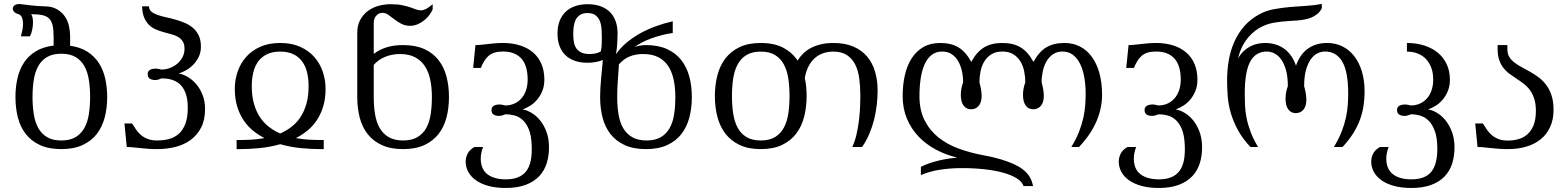

<svg xmlns="http://www.w3.org/2000/svg" viewBox="-20 -748 7972 977"><path d="M58.6 -254.4Q58.6 -305.7 69.1 -350.8Q79.6 -396 102.8 -430.7Q126 -465.3 163.1 -487.5Q200.2 -509.8 252.9 -516.1V-560.1Q252.9 -596.7 247.6 -619.4Q242.2 -642.1 229 -654.5Q215.8 -667 193.8 -671.4Q171.9 -675.8 138.7 -675.8Q144 -667.5 146 -656.5Q147.9 -645.5 147.9 -633.3Q147.9 -613.3 143.3 -593.8Q138.7 -574.2 132.3 -563H86.4Q90.3 -577.1 93.8 -594.2Q97.2 -611.3 97.2 -627.4Q97.2 -645.5 91.6 -659.2Q85.9 -672.9 71.8 -676.8Q59.1 -680.2 52 -688Q44.9 -695.8 44.9 -704.1Q44.9 -713.4 53.5 -720.5Q62 -727.5 80.1 -727.5Q83 -727.5 97.4 -725.6Q111.8 -723.6 130.9 -721.4Q149.9 -719.2 170.2 -717.5Q190.4 -715.8 205.1 -715.8Q244.1 -715.8 269.5 -701.2Q294.9 -686.5 310.1 -664.3Q325.2 -642.1 331.1 -615Q336.9 -587.9 336.9 -563V-515.1Q387.7 -508.3 423.6 -485.6Q459.5 -462.9 482.2 -428.5Q504.9 -394 515.1 -349.6Q525.4 -305.2 525.4 -254.4Q525.4 -198.2 512.7 -149.9Q500 -101.6 472.2 -65.9Q444.3 -30.3 399.9 -9.8Q355.5 10.7 292 10.7Q228 10.7 183.6 -9.8Q139.2 -30.3 111.3 -65.9Q83.5 -101.6 71 -149.9Q58.6 -198.2 58.6 -254.4ZM145.5 -254.4Q145.5 -207.5 151.9 -167Q158.2 -126.5 174.6 -96.9Q190.9 -67.4 219.2 -50.3Q247.6 -33.2 292 -33.2Q336.4 -33.2 364.7 -50.3Q393.1 -67.4 409.4 -96.9Q425.8 -126.5 432.1 -167Q438.5 -207.5 438.5 -254.4Q438.5 -301.3 432.1 -341.6Q425.8 -381.8 409.4 -411.4Q393.1 -440.9 364.5 -457.8Q335.9 -474.6 292 -474.6Q248 -474.6 219.5 -457.8Q190.9 -440.9 174.6 -411.4Q158.2 -381.8 151.9 -341.6Q145.5 -301.3 145.5 -254.4Z M779.8 -33.2Q811 -33.2 839.4 -40.5Q867.7 -47.9 889.2 -66.7Q910.6 -85.4 923.1 -117.7Q935.5 -149.9 935.5 -199.2Q935.5 -231.9 929.7 -255.9Q923.8 -279.8 913.6 -296.6Q903.3 -313.5 890.1 -323.7Q877 -334 862.1 -339.6Q847.2 -345.2 832 -347.2Q816.9 -349.1 802.7 -349.1Q793.9 -345.2 785.6 -343Q777.3 -340.8 769.5 -340.8Q753.9 -340.8 742.7 -347.4Q731.4 -354 731.4 -371.1Q731.4 -378.9 734.9 -384.3Q738.3 -389.6 743.9 -392.8Q749.5 -396 756.8 -397.5Q764.2 -398.9 772 -398.9Q779.8 -398.9 787.1 -397.2Q794.4 -395.5 801.3 -394Q823.2 -394 844.2 -401.9Q865.2 -409.7 881.8 -423.6Q898.4 -437.5 908.7 -457Q918.9 -476.6 918.9 -499.5Q918.9 -523.4 909.9 -537.4Q900.9 -551.3 886 -560.1Q871.1 -568.8 852.1 -573.7Q833 -578.6 813.2 -584.2Q793.5 -589.8 774.2 -597.7Q754.9 -605.5 739.5 -620.1Q724.1 -634.8 714.1 -657.5Q704.1 -680.2 703.1 -715.8H738.3Q738.3 -699.7 749.5 -689.7Q760.7 -679.7 779.5 -672.9Q798.3 -666 822 -660.9Q845.7 -655.8 870.4 -648.9Q895 -642.1 918.7 -632.3Q942.4 -622.6 961.2 -606.7Q980 -590.8 991.2 -567.6Q1002.4 -544.4 1002.4 -510.7Q1002.4 -481.4 991.2 -458.5Q980 -435.5 963.1 -418.5Q946.3 -401.4 926.5 -390.4Q906.7 -379.4 889.6 -374Q912.1 -370.1 935.8 -356.2Q959.5 -342.3 979 -319.3Q998.5 -296.4 1011 -264.4Q1023.4 -232.4 1023.4 -192.9Q1023.4 -137.7 1003.4 -98.9Q983.4 -60.1 949.7 -35.6Q916 -11.2 872.1 -0.2Q828.1 10.7 779.8 10.7Q754.4 10.7 732.7 9Q710.9 7.3 692.1 5.4Q673.3 3.4 656.7 1.7Q640.1 0 625 0L613.3 -119.6H652.3Q662.1 -103.5 672.9 -87.9Q683.6 -72.3 698 -60.3Q712.4 -48.3 732.2 -40.8Q752 -33.2 779.8 -33.2Z M1202.1 -35.6Q1229 -35.6 1260.5 -37.4Q1292 -39.1 1325.7 -45.4Q1293.9 -61.5 1266.4 -84.2Q1238.8 -106.9 1218.5 -137.7Q1198.2 -168.5 1186.5 -207.5Q1174.8 -246.6 1174.8 -295.9Q1174.8 -341.3 1189.2 -383.5Q1203.6 -425.8 1232.4 -458.3Q1261.2 -490.7 1304.4 -510Q1347.7 -529.3 1405.8 -529.3Q1463.9 -529.3 1507.1 -510Q1550.3 -490.7 1579.1 -458.3Q1607.9 -425.8 1622.3 -383.5Q1636.7 -341.3 1636.7 -295.9Q1636.7 -246.6 1625 -207.5Q1613.3 -168.5 1593 -137.7Q1572.8 -106.9 1545.2 -84.2Q1517.6 -61.5 1485.4 -45.4Q1519 -39.1 1550.8 -37.4Q1582.5 -35.6 1609.4 -35.6H1627.4V10.7H1609.4Q1566.4 10.7 1513.2 5.9Q1460 1 1405.8 -14.2Q1351.6 1 1298.3 5.9Q1245.1 10.7 1202.1 10.7H1184.1V-35.6ZM1405.8 -485.4Q1366.2 -485.4 1338.9 -472.2Q1311.5 -459 1294.2 -435.5Q1276.9 -412.1 1269 -379.9Q1261.2 -347.7 1261.2 -309.6Q1261.2 -257.8 1272.7 -218.5Q1284.2 -179.2 1303.7 -150.4Q1323.2 -121.6 1349.6 -101.6Q1376 -81.5 1405.8 -68.8Q1435.5 -81.5 1461.9 -101.6Q1488.3 -121.6 1507.8 -150.4Q1527.3 -179.2 1538.8 -218.5Q1550.3 -257.8 1550.3 -309.6Q1550.3 -347.7 1542.5 -379.9Q1534.7 -412.1 1517.3 -435.5Q1500 -459 1472.7 -472.2Q1445.3 -485.4 1405.8 -485.4Z M1797.9 -580.1Q1797.9 -620.1 1813.5 -647.9Q1829.1 -675.8 1853.5 -693.4Q1877.9 -710.9 1908 -718.8Q1938 -726.6 1966.8 -726.6Q2002 -726.6 2025.9 -721.7Q2049.8 -716.8 2067.1 -710.9Q2084.5 -705.1 2096.9 -700.2Q2109.4 -695.3 2121.6 -695.3Q2133.8 -695.3 2147.5 -702.1Q2161.1 -709 2181.6 -726.6V-700.2Q2174.8 -684.6 2163.3 -669.7Q2151.9 -654.8 2136.7 -643.1Q2121.6 -631.3 2103.8 -624Q2085.9 -616.7 2066.4 -616.7Q2041.5 -616.7 2022.2 -627Q2002.9 -637.2 1986.8 -649.7Q1970.7 -662.1 1956.3 -672.4Q1941.9 -682.6 1925.8 -682.6Q1907.7 -682.6 1894.8 -668.5Q1881.8 -654.3 1881.8 -629.4V-473.6Q1909.2 -495.1 1945.8 -506.8Q1982.4 -518.6 2031.2 -518.6Q2094.7 -518.6 2139.2 -498.3Q2183.6 -478 2211.4 -442.4Q2239.3 -406.7 2252 -358.6Q2264.6 -310.5 2264.6 -254.4Q2264.6 -198.2 2252 -149.9Q2239.3 -101.6 2211.4 -65.9Q2183.6 -30.3 2139.2 -9.8Q2094.7 10.7 2031.2 10.7Q1967.3 10.7 1922.9 -9.8Q1878.4 -30.3 1850.6 -65.9Q1822.8 -101.6 1810.3 -149.9Q1797.9 -198.2 1797.9 -254.4ZM2177.7 -254.4Q2177.7 -303.7 2168.9 -344.2Q2160.2 -384.8 2140.6 -413.3Q2121.1 -441.9 2090.3 -457.5Q2059.6 -473.1 2015.6 -473.1Q1976.1 -473.1 1941.4 -459.5Q1906.7 -445.8 1881.8 -418V-254.4Q1881.8 -207.5 1888.4 -167Q1895 -126.5 1911.9 -96.9Q1928.7 -67.4 1957.8 -50.3Q1986.8 -33.2 2031.2 -33.2Q2075.7 -33.2 2104.2 -50.3Q2132.8 -67.4 2149.2 -96.9Q2165.5 -126.5 2171.6 -167Q2177.7 -207.5 2177.7 -254.4Z M2773.4 -8.8Q2774.9 39.6 2762.9 79.6Q2751 119.6 2724.1 148.2Q2697.3 176.8 2655 192.6Q2612.8 208.5 2553.7 208.5Q2503.4 208.5 2465.3 198Q2427.2 187.5 2401.6 169.2Q2376 150.9 2362.8 126.5Q2349.6 102.1 2349.6 74.2Q2349.6 53.7 2359.4 33.9Q2369.1 14.2 2394 0H2438Q2431.6 17.1 2429 31.7Q2426.3 46.4 2426.3 59.6Q2426.8 113.8 2460.9 139.2Q2495.1 164.6 2553.7 164.6Q2590.3 164.6 2616.2 154.1Q2642.1 143.6 2658.2 122.3Q2674.3 101.1 2680.9 68.6Q2687.5 36.1 2685.5 -8.3Q2683.6 -59.6 2670.7 -90.6Q2657.7 -121.6 2638.7 -138.4Q2619.6 -155.3 2596.7 -160.9Q2573.7 -166.5 2552.2 -166.5Q2543.5 -162.6 2535.2 -160.4Q2526.9 -158.2 2519 -158.2Q2503.4 -158.2 2492.2 -164.8Q2481 -171.4 2481 -188.5Q2481 -196.3 2484.4 -201.7Q2487.8 -207 2493.4 -210.2Q2499 -213.4 2506.3 -214.8Q2513.7 -216.3 2521.5 -216.3Q2529.3 -216.3 2536.6 -214.6Q2543.9 -212.9 2550.8 -211.4Q2575.7 -211.4 2596.4 -220.5Q2617.2 -229.5 2632.6 -246.6Q2647.9 -263.7 2656.5 -288.1Q2665 -312.5 2665 -343.3Q2665 -374 2658.4 -400.1Q2651.9 -426.3 2637 -445.3Q2622.1 -464.4 2597.9 -475.1Q2573.7 -485.8 2539.1 -485.8Q2514.6 -485.8 2497.1 -480.5Q2479.5 -475.1 2466.8 -464.4Q2454.1 -453.6 2444.6 -438.2Q2435.1 -422.9 2426.8 -402.3H2387.7L2399.4 -518.6Q2413.6 -518.6 2429.2 -520.3Q2444.8 -522 2462.4 -523.9Q2480 -525.9 2499 -527.6Q2518.1 -529.3 2539.1 -529.3Q2588.4 -529.3 2627.4 -516.6Q2666.5 -503.9 2693.8 -480Q2721.2 -456.1 2735.6 -421.4Q2750 -386.7 2750 -342.8Q2750 -310.5 2739.5 -284.9Q2729 -259.3 2712.9 -240.5Q2696.8 -221.7 2677 -209.5Q2657.2 -197.3 2639.2 -191.4Q2661.6 -187.5 2685.1 -173.6Q2708.5 -159.7 2727.5 -136.5Q2746.6 -113.3 2759.3 -81.1Q2772 -48.8 2773.4 -8.8Z M3403.3 -580.1Q3377.4 -576.7 3349.4 -569.6Q3321.3 -562.5 3295.2 -553Q3269 -543.5 3246.6 -532Q3224.1 -520.5 3210 -508.3Q3215.8 -511.2 3223.4 -513.2Q3231 -515.1 3239 -516.4Q3247.1 -517.6 3254.4 -518.1Q3261.7 -518.6 3267.1 -518.6Q3329.1 -518.6 3373.5 -498.5Q3418 -478.5 3446 -443.1Q3474.1 -407.7 3487.3 -359.4Q3500.5 -311 3500.5 -254.4Q3500.5 -198.2 3487.8 -149.9Q3475.1 -101.6 3447.3 -65.9Q3419.4 -30.3 3375 -9.8Q3330.6 10.7 3267.1 10.7Q3203.1 10.7 3158.7 -9.8Q3114.3 -30.3 3086.4 -65.9Q3058.6 -101.6 3046.1 -149.9Q3033.7 -198.2 3033.7 -254.4Q3033.7 -276.9 3035.2 -301Q3036.6 -325.2 3038.8 -349.6Q3041 -374 3043.5 -397.9Q3045.9 -421.9 3047.4 -443.4Q3040 -439.5 3030.3 -436.8Q3020.5 -434.1 3009.8 -432.1Q2999 -430.2 2988.3 -429.4Q2977.5 -428.7 2968.8 -428.7Q2934.1 -428.7 2906 -438.2Q2877.9 -447.8 2858.2 -466.3Q2838.4 -484.9 2827.6 -512.7Q2816.9 -540.5 2816.9 -577.1Q2816.9 -614.3 2827.9 -642.1Q2838.9 -669.9 2858.9 -688.7Q2878.9 -707.5 2907.2 -717Q2935.5 -726.6 2970.2 -726.6Q3005.4 -726.6 3033.4 -717Q3061.5 -707.5 3081.3 -689Q3101.1 -670.4 3111.8 -642.3Q3122.6 -614.3 3122.6 -577.1Q3122.6 -562 3121.3 -534.7Q3120.1 -507.3 3114.7 -472.2Q3135.7 -503.4 3167.2 -530Q3198.7 -556.6 3236.8 -577.9Q3274.9 -599.1 3317.4 -614.5Q3359.9 -629.9 3403.3 -639.6ZM2897 -575.7Q2897 -555.7 2899.7 -537.1Q2902.3 -518.6 2911.1 -504.4Q2919.9 -490.2 2936.3 -481.7Q2952.6 -473.1 2980 -473.1Q2993.7 -473.1 3008.1 -475.6Q3022.5 -478 3037.1 -486.3Q3041 -502 3041.7 -520.8Q3042.5 -539.6 3042.5 -556.6Q3042.5 -576.2 3041.3 -598.1Q3040 -620.1 3033.2 -638.7Q3026.4 -657.2 3011.5 -669.4Q2996.6 -681.6 2969.2 -681.6Q2945.8 -681.6 2931.4 -672.1Q2917 -662.6 2909.4 -647.2Q2901.9 -631.8 2899.4 -613Q2897 -594.2 2897 -575.7ZM3416.5 -254.4Q3416.5 -304.2 3407.5 -344.7Q3398.4 -385.3 3378.9 -413.8Q3359.4 -442.4 3328.1 -457.8Q3296.9 -473.1 3252.4 -473.1Q3214.8 -473.1 3184.6 -460.9Q3154.3 -448.7 3129.4 -420.9Q3127 -379.4 3123.8 -337.6Q3120.6 -295.9 3120.6 -254.4Q3120.6 -207.5 3127.2 -167Q3133.8 -126.5 3150.6 -96.9Q3167.5 -67.4 3196.5 -50.3Q3225.6 -33.2 3270 -33.2Q3314.5 -33.2 3343 -50.3Q3371.6 -67.4 3387.9 -96.9Q3404.3 -126.5 3410.4 -167Q3416.5 -207.5 3416.5 -254.4Z M4084.5 -259.3Q4084.5 -203.1 4072 -154.1Q4059.6 -105 4031.7 -68.4Q4003.9 -31.7 3959.5 -10.5Q3915 10.7 3851.1 10.7Q3787.6 10.7 3743.2 -10.5Q3698.7 -31.7 3670.9 -68.4Q3643.1 -105 3630.4 -154.1Q3617.7 -203.1 3617.7 -259.3Q3617.7 -315.4 3630.4 -364.5Q3643.1 -413.6 3670.9 -450.2Q3698.7 -486.8 3743.2 -508.1Q3787.6 -529.3 3851.1 -529.3Q3919.4 -529.3 3965.1 -505.4Q4010.7 -481.4 4038.6 -439.9Q4051.3 -460.4 4068.6 -477.1Q4085.9 -493.7 4108.6 -505.1Q4131.3 -516.6 4159.2 -522.9Q4187 -529.3 4221.2 -529.3Q4280.3 -529.3 4323 -510.7Q4365.7 -492.2 4392.8 -459.7Q4419.9 -427.2 4432.9 -383.1Q4445.8 -338.9 4445.8 -288.1Q4445.8 -252 4441.4 -213.6Q4437 -175.3 4427.5 -137.9Q4418 -100.6 4402.8 -65.2Q4387.7 -29.8 4366.7 0H4316.9Q4331.1 -30.8 4339.1 -67.1Q4347.2 -103.5 4351.3 -139.4Q4355.5 -175.3 4356.7 -207Q4357.9 -238.8 4357.9 -259.3Q4357.9 -306.2 4352.5 -347.4Q4347.2 -388.7 4332 -419.2Q4316.9 -449.7 4289.8 -467.5Q4262.7 -485.4 4219.7 -485.4Q4194.8 -485.4 4171.4 -478Q4147.9 -470.7 4128.7 -454.6Q4109.4 -438.5 4095.5 -412.8Q4081.5 -387.2 4075.2 -351.1Q4080.1 -329.1 4082.3 -306.4Q4084.5 -283.7 4084.5 -259.3ZM3997.6 -259.3Q3997.6 -306.2 3991.5 -347.4Q3985.4 -388.7 3969.2 -419.2Q3953.1 -449.7 3924.6 -467.5Q3896 -485.4 3851.1 -485.4Q3806.2 -485.4 3777.6 -467.5Q3749 -449.7 3732.9 -419.2Q3716.8 -388.7 3710.7 -347.4Q3704.6 -306.2 3704.6 -259.3Q3704.6 -212.4 3710.7 -171.1Q3716.8 -129.9 3732.9 -99.4Q3749 -68.8 3777.6 -51Q3806.2 -33.2 3851.1 -33.2Q3896 -33.2 3924.6 -51Q3953.1 -68.8 3969.2 -99.4Q3985.4 -129.9 3991.5 -171.1Q3997.6 -212.4 3997.6 -259.3Z M5280.3 -329.1Q5285.2 -311.5 5288.3 -293.7Q5291.5 -275.9 5291.5 -259.8Q5291.5 -227.1 5276.6 -209.5Q5261.7 -191.9 5237.8 -191.9Q5213.4 -191.9 5199.5 -210.9Q5185.5 -230 5185.5 -265.6Q5185.5 -280.8 5188.5 -297.1Q5191.4 -313.5 5197.3 -329.1Q5197.3 -357.9 5191.4 -386Q5185.5 -414.1 5171.9 -436.3Q5158.2 -458.5 5135.7 -472.2Q5113.3 -485.8 5080.6 -485.8Q5047.9 -485.8 5025.4 -472.2Q5002.9 -458.5 4989.3 -436.3Q4975.6 -414.1 4969.7 -386Q4963.9 -357.9 4963.9 -329.1Q4968.8 -311.5 4971.9 -293.7Q4975.1 -275.9 4975.1 -259.8Q4975.1 -227.1 4960.2 -209.5Q4945.3 -191.9 4921.4 -191.9Q4897 -191.9 4883.1 -210.9Q4869.1 -230 4869.1 -265.6Q4869.1 -280.8 4872.1 -297.1Q4875 -313.5 4880.9 -329.1Q4880.9 -357.9 4874.8 -386Q4868.7 -414.1 4856 -436.3Q4843.3 -458.5 4823 -472.2Q4802.7 -485.8 4774.4 -485.8Q4742.2 -485.8 4720 -468Q4697.8 -450.2 4684.3 -419.4Q4670.9 -388.7 4664.8 -347.4Q4658.7 -306.2 4658.7 -259.3Q4658.7 -187.5 4684.6 -136.2Q4710.4 -85 4754.6 -49.3Q4798.8 -13.7 4857.4 7.8Q4916 29.3 4981.4 41.5Q5033.2 50.8 5071.3 62.3Q5109.4 73.7 5137 86.2Q5164.6 98.6 5182.6 112.3Q5200.7 126 5211.7 140.4Q5222.7 154.8 5228.3 169.4Q5233.9 184.1 5236.8 198.7H5188Q5181.6 177.7 5156 160.9Q5130.4 144 5089.4 132.1Q5048.3 120.1 4993.4 113.8Q4938.5 107.4 4874 107.4Q4814.9 107.4 4761 116Q4707 124.5 4666 143.1V101.1Q4685.5 90.8 4709.2 82.8Q4732.9 74.7 4757.6 68.8Q4782.2 63 4806.6 59.3Q4831.1 55.7 4851.6 54.2Q4793.5 40.5 4742.7 13.4Q4691.9 -13.7 4654.3 -53Q4616.7 -92.3 4595 -144Q4573.2 -195.8 4573.2 -259.3Q4573.2 -315.4 4584.2 -364.5Q4595.2 -413.6 4618.4 -450.2Q4641.6 -486.8 4677.7 -508.1Q4713.9 -529.3 4764.2 -529.3Q4792 -529.3 4814.7 -523.9Q4837.4 -518.6 4856.7 -507.1Q4876 -495.6 4892.1 -477.3Q4908.2 -459 4922.4 -433.1Q4936.5 -459 4952.6 -477.3Q4968.8 -495.6 4988 -507.1Q5007.3 -518.6 5030 -523.9Q5052.7 -529.3 5080.6 -529.3Q5108.4 -529.3 5131.1 -523.9Q5153.8 -518.6 5173.1 -507.1Q5192.4 -495.6 5208.5 -477.3Q5224.6 -459 5238.8 -433.1Q5252.9 -459 5269 -477.3Q5285.2 -495.6 5304.4 -507.1Q5323.7 -518.6 5346.4 -523.9Q5369.1 -529.3 5397 -529.3Q5440.9 -529.3 5476.1 -511Q5511.2 -492.7 5536.1 -458.5Q5561 -424.3 5574.5 -375.5Q5587.9 -326.7 5587.9 -266.1Q5587.9 -233.9 5581.5 -201.2Q5575.2 -168.5 5561.3 -135Q5547.4 -101.6 5525.1 -67.9Q5502.9 -34.2 5470.7 0H5431.6Q5456.5 -41 5470.9 -78.1Q5485.4 -115.2 5492.7 -148.9Q5500 -182.6 5502.2 -213.1Q5504.4 -243.7 5504.4 -271.5Q5504.4 -314 5497.8 -352.8Q5491.2 -391.6 5477.1 -421.1Q5462.9 -450.7 5440.4 -468.3Q5418 -485.8 5386.7 -485.8Q5358.9 -485.8 5338.6 -472.2Q5318.4 -458.5 5305.4 -436.3Q5292.5 -414.1 5286.4 -386Q5280.3 -357.9 5280.3 -329.1Z M6096.7 -8.8Q6098.1 39.6 6086.2 79.6Q6074.2 119.6 6047.4 148.2Q6020.5 176.8 5978.3 192.6Q5936 208.5 5877 208.5Q5826.7 208.5 5788.6 198Q5750.5 187.5 5724.9 169.2Q5699.2 150.9 5686 126.5Q5672.9 102.1 5672.9 74.2Q5672.9 53.7 5682.6 33.9Q5692.4 14.2 5717.3 0H5761.2Q5754.9 17.1 5752.2 31.7Q5749.5 46.4 5749.5 59.6Q5750 113.8 5784.2 139.2Q5818.4 164.6 5877 164.6Q5913.6 164.6 5939.5 154.1Q5965.3 143.6 5981.4 122.3Q5997.6 101.1 6004.2 68.6Q6010.7 36.1 6008.8 -8.3Q6006.8 -59.6 5993.9 -90.6Q5981 -121.6 5961.9 -138.4Q5942.9 -155.3 5919.9 -160.9Q5897 -166.5 5875.5 -166.5Q5866.7 -162.6 5858.4 -160.4Q5850.1 -158.2 5842.3 -158.2Q5826.7 -158.2 5815.4 -164.8Q5804.2 -171.4 5804.2 -188.5Q5804.2 -196.3 5807.6 -201.7Q5811 -207 5816.7 -210.2Q5822.3 -213.4 5829.6 -214.8Q5836.9 -216.3 5844.7 -216.3Q5852.5 -216.3 5859.9 -214.6Q5867.2 -212.9 5874 -211.4Q5898.9 -211.4 5919.7 -220.5Q5940.4 -229.5 5955.8 -246.6Q5971.2 -263.7 5979.7 -288.1Q5988.3 -312.5 5988.3 -343.3Q5988.3 -374 5981.7 -400.1Q5975.1 -426.3 5960.2 -445.3Q5945.3 -464.4 5921.1 -475.1Q5897 -485.8 5862.3 -485.8Q5837.9 -485.8 5820.3 -480.5Q5802.7 -475.1 5790 -464.4Q5777.3 -453.6 5767.8 -438.2Q5758.3 -422.9 5750 -402.3H5710.9L5722.7 -518.6Q5736.8 -518.6 5752.4 -520.3Q5768.1 -522 5785.6 -523.9Q5803.2 -525.9 5822.3 -527.6Q5841.3 -529.3 5862.3 -529.3Q5911.6 -529.3 5950.7 -516.6Q5989.7 -503.9 6017.1 -480Q6044.4 -456.1 6058.8 -421.4Q6073.2 -386.7 6073.2 -342.8Q6073.2 -310.5 6062.7 -284.9Q6052.2 -259.3 6036.1 -240.5Q6020 -221.7 6000.2 -209.5Q5980.5 -197.3 5962.4 -191.4Q5984.9 -187.5 6008.3 -173.6Q6031.7 -159.7 6050.8 -136.5Q6069.8 -113.3 6082.5 -81.1Q6095.2 -48.8 6096.7 -8.8Z M6706.1 -706.5Q6698.2 -689.5 6684.6 -678Q6670.9 -666.5 6654.3 -659.4Q6637.7 -652.3 6619.1 -648.9Q6600.6 -645.5 6583.5 -644Q6563 -642.6 6542 -641.4Q6521 -640.1 6500.7 -637.9Q6480.5 -635.7 6461.2 -632.3Q6441.9 -628.9 6424.8 -622.6Q6395 -611.8 6370.8 -594Q6346.7 -576.2 6328.6 -553.7Q6310.5 -531.2 6298.3 -504.9Q6286.1 -478.5 6280.3 -450.7Q6292.5 -473.1 6308.6 -488Q6324.7 -502.9 6342.8 -512.2Q6360.8 -521.5 6379.9 -525.4Q6398.9 -529.3 6416.5 -529.3Q6447.8 -529.3 6473.1 -521Q6498.5 -512.7 6518.3 -497.3Q6538.1 -481.9 6552 -460.7Q6565.9 -439.5 6574.7 -413.6Q6583.5 -439.5 6597.4 -460.7Q6611.3 -481.9 6631.1 -497.3Q6650.9 -512.7 6676.3 -521Q6701.7 -529.3 6732.9 -529.3Q6775.4 -529.3 6810.3 -512.2Q6845.2 -495.1 6870.6 -462.9Q6896 -430.7 6909.9 -384.8Q6923.8 -338.9 6923.8 -281.2Q6923.8 -247.6 6918.9 -212.9Q6914.1 -178.2 6901.6 -142.8Q6889.2 -107.4 6867.2 -71.8Q6845.2 -36.1 6811.5 0H6767.6Q6792.5 -41 6806.9 -78.1Q6821.3 -115.2 6828.6 -148.9Q6835.9 -182.6 6838.1 -213.1Q6840.3 -243.7 6840.3 -271.5Q6840.3 -383.3 6810.1 -434.6Q6779.8 -485.8 6722.7 -485.8Q6703.1 -485.8 6684.1 -476.6Q6665 -467.3 6649.9 -446.3Q6634.8 -425.3 6625.5 -391.6Q6616.2 -357.9 6616.2 -309.6Q6621.1 -292 6624.3 -274.2Q6627.4 -256.3 6627.4 -240.2Q6627.4 -207.5 6612.5 -189.9Q6597.7 -172.4 6573.7 -172.4Q6549.3 -172.4 6535.4 -191.4Q6521.5 -210.4 6521.5 -246.1Q6521.5 -261.2 6524.4 -277.6Q6527.3 -293.9 6533.2 -309.6Q6533.2 -357.9 6523.7 -391.6Q6514.2 -425.3 6499 -446Q6483.9 -466.8 6464.8 -476.3Q6445.8 -485.8 6426.8 -485.8Q6369.6 -485.8 6341.8 -434.6Q6314 -383.3 6314 -271.5Q6314 -243.7 6315.2 -213.1Q6316.4 -182.6 6323 -148.9Q6329.6 -115.2 6343.3 -78.1Q6356.9 -41 6381.8 0H6342.8Q6302.2 -43.5 6278.6 -87.2Q6254.9 -130.9 6242.7 -173.8Q6230.5 -216.8 6227.3 -258.3Q6224.1 -299.8 6224.1 -338.9Q6224.1 -391.6 6232.7 -441.2Q6241.2 -490.7 6260.5 -534.4Q6279.8 -578.1 6311 -614.3Q6342.3 -650.4 6388.2 -675.3Q6420.9 -693.4 6460.9 -700.9Q6501 -708.5 6543 -712.2Q6585 -715.8 6627 -718.3Q6668.9 -720.7 6706.1 -728Z M7272.9 -343.3Q7272.9 -377 7263.2 -403.3Q7253.4 -429.7 7235.8 -448Q7218.3 -466.3 7193.6 -475.8Q7168.9 -485.4 7139.2 -485.4V-529.3Q7187 -529.3 7227.1 -516.6Q7267.1 -503.9 7296.1 -480Q7325.2 -456.1 7341.6 -421.4Q7357.9 -386.7 7357.9 -342.8Q7357.9 -310.5 7347.4 -284.9Q7336.9 -259.3 7320.8 -240.5Q7304.7 -221.7 7284.9 -209.5Q7265.1 -197.3 7247.1 -191.4Q7270.5 -187.5 7294.4 -172.6Q7318.4 -157.7 7337.6 -133.1Q7356.9 -108.4 7369.1 -74.5Q7381.3 -40.5 7381.3 2Q7381.3 48.3 7368.7 86.4Q7356 124.5 7329.1 151.6Q7302.2 178.7 7260.7 193.6Q7219.2 208.5 7161.6 208.5Q7111.3 208.5 7073.2 198Q7035.2 187.5 7009.5 169.2Q6983.9 150.9 6970.7 126.5Q6957.5 102.1 6957.5 74.2Q6957.5 53.7 6967.3 33.9Q6977.1 14.2 7002 0H7045.9Q7039.6 17.1 7036.9 31.7Q7034.2 46.4 7034.2 59.6Q7034.2 86.9 7043.2 106.7Q7052.2 126.5 7068.8 139.2Q7085.4 151.9 7108.9 158.2Q7132.3 164.6 7161.6 164.6Q7231.4 164.6 7262.7 126.7Q7293.9 88.9 7293.9 9.3Q7293.9 -45.9 7281.5 -80.3Q7269 -114.7 7249.8 -133.8Q7230.5 -152.8 7206.5 -159.7Q7182.6 -166.5 7160.2 -166.5Q7151.4 -162.6 7143.1 -160.4Q7134.8 -158.2 7127 -158.2Q7111.3 -158.2 7100.1 -164.8Q7088.9 -171.4 7088.9 -188.5Q7088.9 -196.3 7092.3 -201.7Q7095.7 -207 7101.3 -210.2Q7106.9 -213.4 7114.3 -214.8Q7121.6 -216.3 7129.4 -216.3Q7137.2 -216.3 7144.5 -214.6Q7151.9 -212.9 7158.7 -211.4Q7183.6 -211.4 7204.3 -220.5Q7225.1 -229.5 7240.5 -246.6Q7255.9 -263.7 7264.4 -288.1Q7272.9 -312.5 7272.9 -343.3Z M7653.3 -32.7Q7679.7 -32.7 7705.3 -39.6Q7731 -46.4 7751 -63.5Q7771 -80.6 7783.2 -109.6Q7795.4 -138.7 7795.4 -183.1Q7795.4 -219.7 7787.1 -245.4Q7778.8 -271 7765.1 -289.6Q7751.5 -308.1 7733.9 -321.5Q7716.3 -335 7698 -346.9Q7679.7 -358.9 7662.1 -371.6Q7644.5 -384.3 7630.9 -401.6Q7617.2 -418.9 7608.9 -442.4Q7600.6 -465.8 7600.6 -500V-518.6H7650.4V-496.1Q7650.4 -473.6 7660.4 -457.8Q7670.4 -441.9 7687 -429.2Q7703.6 -416.5 7724.6 -405.5Q7745.6 -394.5 7767.8 -381.8Q7790 -369.1 7811 -353.3Q7832 -337.4 7848.6 -314.9Q7865.2 -292.5 7875.2 -262Q7885.3 -231.4 7885.3 -189.5Q7885.3 -139.2 7867.9 -101.6Q7850.6 -64 7819.6 -39.1Q7788.6 -14.2 7746.1 -1.7Q7703.6 10.7 7653.3 10.7Q7627.9 10.7 7606.2 9Q7584.5 7.3 7565.7 5.4Q7546.9 3.4 7530.3 1.7Q7513.7 0 7498.5 0L7486.8 -119.6H7525.9Q7535.6 -103.5 7546.4 -87.9Q7557.1 -72.3 7571.5 -60.1Q7585.9 -47.9 7605.7 -40.3Q7625.5 -32.7 7653.3 -32.7Z"/></svg>

Font: Arian Grqi
Style: Regular
Weight: 400
Designer: Ruben Hakobyan (Tarumian)
Foundry: Ruben Hakobyan (Tarumian)
Version: Version 1.003